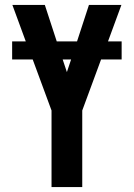

<svg xmlns="http://www.w3.org/2000/svg" viewBox="-20 -755 540 775"><path d="M188 0V-309L112 -515H29V-588H84L30 -735H161L209 -588H291L339 -735H470L416 -588H471V-515H388L312 -309V0ZM250 -464 267 -515H233Z"/></svg>

Font: Iosevka SS18 Extrabold
Style: Regular
Weight: 800
Monospace: yes
Designer: Belleve Invis
Foundry: Belleve Invis
Version: Version 25.1.1; ttfautohint (v1.8.4)